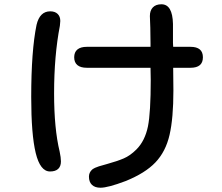

<svg xmlns="http://www.w3.org/2000/svg" viewBox="-20 -799 1040 898"><path d="M929 -531Q929 -482 871 -482H790L791 -375Q791 -246 773 -168Q755 -90 707 -39.5Q659 11 567 48Q485 79 450 79Q424 79 410 65.5Q396 52 396 27Q396 8 411 -6Q423 -15 442.5 -21Q462 -27 481 -32Q528 -45 558.5 -58Q589 -71 618 -100Q658 -140 672 -208Q685 -273 685 -426L684 -482H386Q357 -482 342 -494.5Q327 -507 327 -531Q327 -555 342 -567.5Q357 -580 386 -580H684V-596L683 -669L681 -724Q681 -750 695 -764.5Q709 -779 735 -779Q787 -779 789 -687V-599L790 -580H871Q929 -580 929 -531ZM151 -683Q166 -746 215 -746Q237 -746 249.5 -734Q262 -722 262 -701L260 -678Q233 -539 233 -362Q233 -197 259 -90Q265 -62 265 -44Q265 -21 252 -9Q239 3 214 3Q168 3 147 -83.5Q126 -170 126 -345Q126 -562 151 -683Z"/></svg>

Font: 寒蝉全圆体 Bold
Style: Regular
Weight: 700
Designer: Warren2060
      Designed by Motoya company      

      [Varela Round]
      Joe Prince(Latin component); Avraham Cornf
Foundry: ChillType
Version: Version 3.200